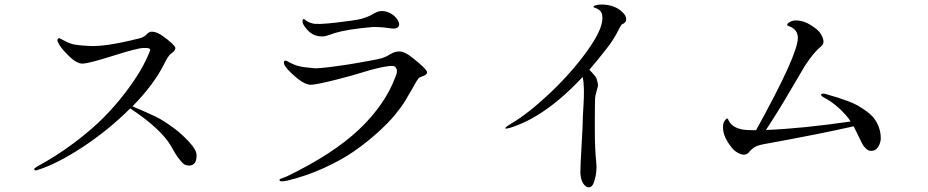

<svg xmlns="http://www.w3.org/2000/svg" viewBox="-20 -785 4040 836"><path d="M679 -266Q705 -251 738 -226.5Q771 -202 803.5 -167Q836 -132 836 -109Q836 -64 803 -64Q793 -64 785 -68Q777 -72 768 -83Q759 -94 754 -100.5Q749 -107 737.5 -126.5Q726 -146 723 -152Q677 -227 547 -313Q454 -220 342 -146Q230 -72 144 -45Q131 -40 129 -48Q129 -51 131.5 -53Q134 -55 142 -60Q230 -108 306 -165.5Q382 -223 433.5 -275.5Q485 -328 527 -383.5Q569 -439 593 -481Q617 -523 633 -563Q637 -571 629 -574Q621 -577 603 -576Q576 -575 473.5 -542.5Q371 -510 342 -508Q315 -506 277.5 -543.5Q240 -581 232 -602Q228 -612 232.5 -616.5Q237 -621 244 -616Q275 -599 293.5 -593.5Q312 -588 366 -585Q437 -580 587 -618Q607 -623 618 -635Q629 -647 639 -647Q666 -647 694 -624Q699 -620 709 -613Q721 -603 726.5 -598Q732 -593 738 -586Q744 -579 743.5 -574.5Q743 -570 739 -564Q735 -558 725 -552Q711 -541 694 -505Q650 -417 557 -322Q565 -319 613.5 -297.5Q662 -276 679 -266Z M1308 -699Q1318 -689 1341 -683Q1360 -677 1443 -686.5Q1526 -696 1553 -703Q1585 -712 1605 -724.5Q1625 -737 1643 -737Q1661 -737 1680 -727Q1699 -717 1711 -699Q1717 -690 1718 -680.5Q1719 -671 1711 -665Q1703 -659 1685 -661Q1683 -661 1670.5 -663Q1658 -665 1651 -665.5Q1644 -666 1627 -667Q1610 -668 1599 -667Q1494 -658 1437 -641Q1432 -639 1417.5 -634Q1403 -629 1396 -627.5Q1389 -626 1376.5 -626.5Q1364 -627 1350 -632Q1331 -640 1316 -657.5Q1301 -675 1298 -686Q1295 -703 1303 -702Q1305 -702 1308 -699ZM1562 -471Q1519 -457 1441.5 -437.5Q1364 -418 1336.5 -416Q1309 -414 1267 -450Q1225 -486 1218 -504Q1214 -515 1218 -519Q1222 -523 1230 -519Q1256 -504 1277.5 -498Q1299 -492 1346 -488Q1364 -486 1435 -495.5Q1506 -505 1542 -512Q1547 -513 1587 -520Q1627 -527 1644 -532Q1662 -538 1680.5 -549.5Q1699 -561 1719 -561Q1741 -561 1773 -536Q1835 -487 1839 -473Q1842 -460 1818 -452Q1815 -451 1812 -450Q1809 -449 1806.5 -447.5Q1804 -446 1801 -442Q1798 -438 1795 -433.5Q1792 -429 1787 -420Q1782 -411 1777 -402Q1772 -393 1762.5 -377.5Q1753 -362 1745 -347Q1727 -318 1699 -284Q1671 -250 1624 -207.5Q1577 -165 1522.5 -127Q1468 -89 1391.5 -54Q1315 -19 1233 1Q1197 9 1197 -1Q1197 -4 1199.5 -5.5Q1202 -7 1211 -10Q1220 -13 1229 -17Q1430 -114 1543.5 -221.5Q1657 -329 1702 -451Q1711 -471 1707.5 -482Q1704 -493 1697.5 -496Q1691 -499 1680 -498Q1637 -494 1562 -471Z M2705 -711Q2711 -688 2690 -680Q2685 -678 2680 -667.5Q2675 -657 2662.5 -634.5Q2650 -612 2634 -590Q2633 -588 2617.5 -568.5Q2602 -549 2584 -526.5Q2566 -504 2546 -481Q2572 -456 2578 -442Q2585 -418 2583.5 -410Q2582 -402 2576.5 -384Q2571 -366 2571 -350Q2571 -348 2570.5 -325Q2570 -302 2570 -274Q2570 -246 2570 -212Q2570 -178 2571.5 -142.5Q2573 -107 2576 -80Q2581 -32 2565 11Q2556 36 2535 29Q2509 14 2507 -34Q2507 -63 2512.5 -155Q2518 -247 2518 -281Q2518 -289 2520.5 -325Q2523 -361 2522.5 -394Q2522 -427 2517 -450Q2352 -273 2196 -227Q2179 -223 2180 -227Q2181 -232 2206 -247Q2281 -291 2374.5 -379.5Q2468 -468 2535.5 -561.5Q2603 -655 2603 -706Q2603 -727 2594.5 -736.5Q2586 -746 2568 -752Q2557 -757 2574 -762Q2595 -768 2627 -763Q2660 -757 2680.5 -740.5Q2701 -724 2705 -711Z M3578 -375Q3581 -374 3587 -372Q3612 -365 3626.5 -360.5Q3641 -356 3668.5 -346Q3696 -336 3713 -326.5Q3730 -317 3751.5 -301.5Q3773 -286 3785.5 -270Q3798 -254 3806.5 -231.5Q3815 -209 3815 -183Q3815 -164 3804 -146Q3793 -128 3773 -128Q3761 -128 3750.5 -138Q3740 -148 3734 -159.5Q3728 -171 3716.5 -195.5Q3705 -220 3697 -235Q3551 -202 3326 -161Q3283 -154 3268.5 -146Q3254 -138 3240 -121Q3222 -100 3184 -125Q3170 -134 3149 -166Q3128 -198 3128 -233Q3128 -254 3141 -266Q3148 -273 3151 -264Q3164 -233 3204 -223Q3220 -218 3272 -218Q3454 -547 3454 -620Q3454 -658 3413 -672Q3400 -677 3417 -688Q3430 -696 3445 -696Q3479 -696 3511.5 -675Q3544 -654 3552 -640Q3577 -601 3556 -584Q3522 -556 3485 -499Q3481 -493 3423.5 -394.5Q3366 -296 3315 -219Q3469 -225 3684 -256Q3676 -269 3662 -285Q3619 -333 3570 -359Q3551 -369 3556 -375Q3561 -380 3578 -375Z"/></svg>

Font: TsukuhouMincho
Style: Regular
Weight: 400
Designer: Iose
Foundry: Typographish
Version: Version 1.001; ttfautohint (v1.8.3)